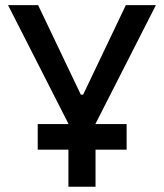

<svg xmlns="http://www.w3.org/2000/svg" viewBox="-20 -713 626 733"><path d="M124 -141.6V-239.3H241.2V-240.7L10.7 -693.4H125.5L288.6 -351.6H297.4L460.4 -693.4H575.2L344.7 -240.7V-239.3H463.4V-141.6H344.7V0H241.2V-141.6Z"/></svg>

Font: Caskaydia Cove Medium
Style: Regular
Weight: 500
Monospace: yes
Designer: Aaron Bell
Foundry: Saja Typeworks
Version: Version 4.300; ttfautohint (v1.8.3)